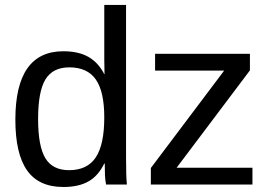

<svg xmlns="http://www.w3.org/2000/svg" viewBox="-20 -745 1089 775"><path d="M402.8 -85H400.9Q376.5 -34.7 336.7 -12.5Q296.9 9.8 235.8 9.8Q136.7 9.8 89.4 -57.1Q42 -124 42 -262.2Q42 -538.1 235.8 -538.1Q295.9 -538.1 335.9 -515.9Q376 -493.7 400.9 -445.8H401.9L400.9 -504.9V-725.1H488.8V-108.9Q488.8 -29.8 492.2 0H408.2Q404.8 -17.1 403.8 -36.1Q402.8 -55.2 402.8 -85ZM258.8 -58.1Q332.5 -58.1 366.7 -109.9Q400.9 -161.6 400.9 -271Q400.9 -375.5 366.7 -424.3Q332.5 -473.1 259.8 -473.1Q192.9 -473.1 163.3 -424.3Q133.8 -375.5 133.8 -265.1Q133.8 -154.8 163.1 -106.4Q192.4 -58.1 258.8 -58.1ZM999 0H588.9V-66.9L884.8 -460H606V-527.8H988.8V-460.9L692.9 -67.9H999Z"/></svg>

Font: Libra Sans Modern
Style: Regular
Weight: 400
Foundry: Stefan Peev, Context Ltd
Version: Version 1.000